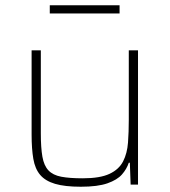

<svg xmlns="http://www.w3.org/2000/svg" viewBox="-20 -701 644 729"><path d="M287 8Q226 8 189 -3Q152 -14 132.5 -37Q113 -60 106.5 -98Q100 -136 100 -190V-510H135V-195Q135 -140 141 -106Q147 -72 164 -54Q181 -36 212.5 -30Q244 -24 294 -24Q360 -24 396 -41Q432 -58 447.5 -88.5Q463 -119 466 -159.5Q469 -200 469 -246V-510H504V0H476L473 -83H469Q461 -59 443 -38.5Q425 -18 388 -5Q351 8 287 8ZM169 -650V-681H434V-650Z"/></svg>

Font: Saira Thin
Style: Regular
Weight: 100
Designer: Hector Gatti with collaboration of the Omnibus-Type team
Foundry: Omnibus-Type
Version: Version 1.101